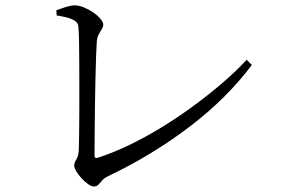

<svg xmlns="http://www.w3.org/2000/svg" viewBox="-20 -696 1040 706"><path d="M187.2 -658.1Q204.8 -664.8 223.3 -670.6Q241.8 -676.3 254.8 -676.3Q269.9 -676.3 288.1 -668.9Q306.2 -661.6 322.7 -650.3Q339.2 -639.1 349.4 -626.8Q359.7 -614.6 359.7 -605.5Q359.7 -597.6 354.6 -589.4Q349.4 -581.3 343.7 -571.2Q338 -561.2 336 -544.6Q334.8 -528 333.3 -489.2Q331.9 -450.4 330.8 -399.6Q329.7 -348.7 329 -295.7Q328.4 -242.6 328 -197.3Q327.6 -152 327.6 -124.3Q327.6 -113 337.9 -115.4Q392.3 -132.7 451.6 -161Q510.8 -189.2 570.6 -225.6Q630.4 -262 687.3 -303.5Q744.2 -345.1 795.4 -388.8Q846.6 -432.5 887 -476.2L906.1 -457.1Q813.8 -333.9 676.4 -229.5Q538.9 -125.1 378.7 -48.8Q363.2 -41.6 355.7 -32.5Q348.2 -23.5 341.9 -16.9Q335.7 -10.2 325.4 -10.2Q316.5 -10.2 304 -19Q291.4 -27.8 279.8 -40.5Q268.1 -53.3 260.5 -66.1Q252.9 -78.9 252.9 -87Q252.9 -97.6 261.3 -110.7Q269.6 -123.9 269.9 -150.8Q270.3 -166.3 270.9 -199.6Q271.5 -232.9 271.6 -277Q271.7 -321.2 271.7 -368.7Q271.7 -416.2 271.5 -461.4Q271.3 -506.6 270.7 -542.1Q270.1 -577.6 268.3 -596.6Q268.1 -605.8 262.3 -613.2Q256.5 -620.7 239.7 -627.3Q222.9 -633.9 188.2 -639.2Z"/></svg>

Font: Noto Serif KR
Style: Regular
Weight: 200
Designer: Ryoko NISHIZUKA 西塚涼子 (kana & ideographs); Frank Grießhammer (Latin, Greek & Cyrillic); Wenlong ZHANG 张文龙 (bopomofo); San
Foundry: Adobe
Version: Version 2.001;hotconv 1.1.0;makeotfexe 2.6.0